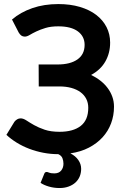

<svg xmlns="http://www.w3.org/2000/svg" viewBox="-20 -751 622 944"><path d="M39 -655Q81 -691 138.8 -711Q196.5 -731 267 -731Q325.5 -731 372.8 -717Q420 -703 453 -677.8Q486 -652.5 503.8 -617.8Q521.5 -583 521.5 -541.5Q521.5 -490.5 498.2 -449.2Q475 -408 428 -382.5Q453 -370.5 473.8 -354.2Q494.5 -338 509.2 -318.2Q524 -298.5 532.2 -275.5Q540.5 -252.5 540.5 -226.5Q540.5 -183 526.2 -144.8Q512 -106.5 484.5 -76.2Q457 -46 417.2 -25.2Q377.5 -4.5 326 3Q351.5 16 365.2 36Q379 56 379 79Q379 99.5 371.8 116.8Q364.5 134 350.8 146.5Q337 159 317.2 166.2Q297.5 173.5 273 173.5Q245 173.5 220.2 166.2Q195.5 159 179.5 148L198 102.5Q201 94.5 210 94.5Q212.5 94.5 215.2 95.5Q218 96.5 221.8 98Q225.5 99.5 231.5 100.5Q237.5 101.5 247 101.5Q269.5 101.5 280.8 87.5Q292 73.5 292 54Q292 39.5 287 26.8Q282 14 266.5 7Q229 7 192.8 0Q156.5 -7 123.8 -19.5Q91 -32 62.5 -49.5Q34 -67 11.5 -88L51 -152.5Q56.5 -159.5 64.2 -164.2Q72 -169 81.5 -169Q94.5 -169 110 -158.8Q125.5 -148.5 147.5 -136Q169.5 -123.5 199.8 -113.2Q230 -103 272.5 -103Q340 -103 377 -132Q414 -161 414 -221Q414 -245.5 404 -265Q394 -284.5 375.5 -298Q357 -311.5 330.8 -318.8Q304.5 -326 272.5 -326H170.5L170 -434H263Q325.5 -434 360.8 -458.8Q396 -483.5 396 -530.5Q396 -572 362.8 -596.8Q329.5 -621.5 266.5 -621.5Q230 -621.5 203.8 -613.5Q177.5 -605.5 158.2 -596.2Q139 -587 125.8 -579Q112.5 -571 102 -571Q92 -571 85 -576Q78 -581 72 -591Z"/></svg>

Font: Lato
Style: Bold
Weight: 700
Designer: Lukasz Dziedzic with Adam Twardoch and Botio Nikoltchev
Foundry: tyPoland Lukasz Dziedzic
Version: Version 2.010; 2014-09-01; http://www.latofonts.com/; ttfaut